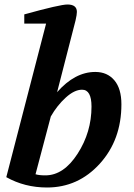

<svg xmlns="http://www.w3.org/2000/svg" viewBox="-20 -827 598 854"><path d="M8 -39 185 -722H88V-763Q247 -807 280 -807Q322 -807 322 -774Q322 -762 316 -736L234 -417Q313 -507 404 -507Q457 -507 488.5 -470Q520 -433 520 -363Q520 -205 424 -99Q328 7 189 7Q90 7 8 -39ZM138 -52Q153 -47 182 -47Q263 -47 325 -143Q387 -239 387 -353Q387 -428 345 -428Q311 -428 272.5 -393Q234 -358 206 -309Z"/></svg>

Font: Volkhov
Style: Bold Italic
Weight: 700
Designer: Cyreal (www.cyreal.org)
Foundry: Cyreal (www.cyreal.org)
Version: Version 1.001